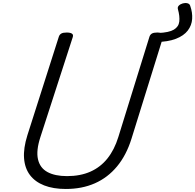

<svg xmlns="http://www.w3.org/2000/svg" viewBox="-20 -1230 1290 1269"><path d="M1237 -1192Q1253 -1147 1250 -1104.5Q1247 -1062 1221 -1028Q1195 -994 1142.5 -973.5Q1090 -953 1007 -952L1027 -1012Q1097 -1015 1129 -1034Q1161 -1053 1165 -1087.5Q1169 -1122 1156 -1169Q1152 -1183 1162 -1193Q1172 -1203 1188 -1207.5Q1204 -1212 1218.5 -1208.5Q1233 -1205 1237 -1192ZM415 19Q332 19 272 -4.5Q212 -28 178 -73Q144 -118 139 -184Q134 -250 161 -336L369 -988Q374 -1002 385.5 -1008.5Q397 -1015 421 -1015Q444 -1015 455 -1008Q466 -1001 461 -985L247 -324Q218 -235 231 -177.5Q244 -120 293.5 -93Q343 -66 423 -66Q511 -66 577.5 -95.5Q644 -125 690 -182.5Q736 -240 762 -324L968 -988Q973 -1002 984.5 -1008.5Q996 -1015 1019 -1015Q1067 -1015 1058 -985L849 -313Q815 -204 753.5 -130Q692 -56 607 -18.5Q522 19 415 19Z"/></svg>

Font: Playwrite RO
Style: Regular
Weight: 400
Designer: Veronika Burian, José Scaglione
Foundry: TypeTogether
Version: Version 1.002